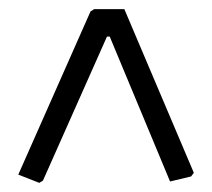

<svg xmlns="http://www.w3.org/2000/svg" viewBox="-20 -512 464 420"><path d="M252 -492 404 -134 398 -126 352 -115 220 -432H214L74 -117L66 -112L20 -130L178 -487L186 -492Z"/></svg>

Font: Alegreya Sans SC
Style: Regular
Weight: 400
Designer: Juan Pablo del Peral
Foundry: Huerta Tipografica
Version: Version 2.007